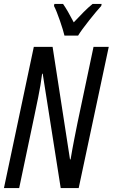

<svg xmlns="http://www.w3.org/2000/svg" viewBox="-20 -951 570 971"><path d="M375 -771Q392 -799 430.5 -847.5Q469 -896 492 -921L494 -931H448Q427 -914 403.5 -890.5Q380 -867 353 -838Q322 -898 299 -931H255L253 -921Q266 -896 283 -846.5Q300 -797 306 -771ZM77 0 154 -366Q160 -395 173 -458Q186 -521 193 -578H196L287 0H378L530 -714H453L372 -330Q366 -300 356 -249.5Q346 -199 337 -145H334L246 -714H151L0 0Z"/></svg>

Font: Noto Sans Display Condensed
Style: Italic
Weight: 400
Width: 3
Designer: Monotype Design team
Foundry: Monotype Imaging Inc.
Version: 1.000